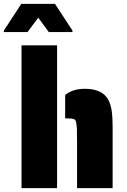

<svg xmlns="http://www.w3.org/2000/svg" viewBox="-55 -979 663 999"><path d="M57 -743H242V0H57ZM346 -241Q346 -294 345 -311Q343 -339 340 -348Q336 -358 326 -360.5Q316 -363 294 -363H284V-485Q324 -517 386 -517Q476 -517 507 -462Q521 -438 526 -403.5Q531 -369 531 -319V0H346ZM-35 -820 56 -959H231L322 -820V-812H199L144 -887L88 -812H-35Z"/></svg>

Font: Saira Stencil
Style: Regular
Weight: 400
Designer: Hector Gatti with collaboration of the Omnibus-Type team
Foundry: Omnibus-Type
Version: Version 1.003